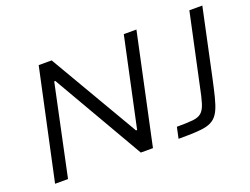

<svg xmlns="http://www.w3.org/2000/svg" viewBox="-105 -908 1470 1128"><g transform="rotate(-20 629.5 -344.0)"><path d="M67 0 215 -688H296L621 -132H628L747 -688H826L679 0H603L275 -567H268L148 0ZM839 0 854 -70Q917 -70 953 -73.5Q989 -77 1008 -93.5Q1027 -110 1038.5 -147Q1050 -184 1063 -250L1157 -688H1238L1148 -266Q1134 -201 1122.5 -155.5Q1111 -110 1097.5 -81Q1084 -52 1064.5 -35.5Q1045 -19 1016 -11.5Q987 -4 944 -2Q901 0 839 0Z"/></g></svg>

Font: Saira Expanded
Style: Italic
Weight: 400
Width: 7
Italic angle: -12°
Designer: Hector Gatti with collaboration of the Omnibus-Type team
Foundry: Omnibus-Type
Version: Version 1.101